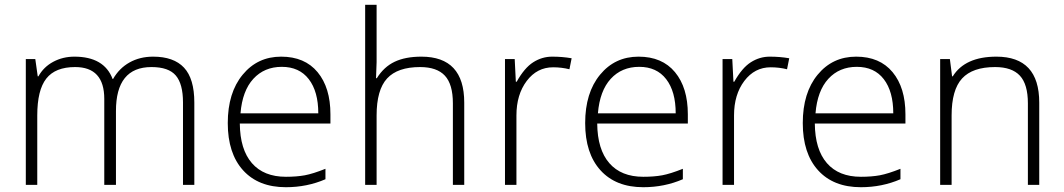

<svg xmlns="http://www.w3.org/2000/svg" viewBox="-20 -780 4487 810"><path d="M752 0V-348.1Q752 -425.8 721.7 -461.4Q691.4 -497.1 619.1 -497.1Q468.8 -497.1 469.2 -311V0H419.9V-362.8Q419.9 -497.1 296.9 -497.1Q213.4 -497.1 175.3 -448.5Q137.2 -399.9 137.2 -293V0H88.9V-530.8H128.9L139.2 -458H142.1Q164.1 -497.6 204.6 -519.3Q245.1 -541 293.9 -541Q419.4 -541 455.1 -446.8H457Q482.9 -492.2 526.6 -516.6Q570.3 -541 626 -541Q712.9 -541 756.3 -494.6Q799.8 -448.2 799.8 -347.2V0Z M994.6 -301.8H1322.8Q1322.8 -394 1282.7 -446Q1242.7 -498 1168.9 -498Q1095.2 -498 1048.8 -447.5Q1002.4 -397 994.6 -301.8ZM1374 -297.9V-258.8H991.7Q992.7 -149.4 1042.7 -91.8Q1092.8 -34.2 1186 -34.2Q1231.4 -34.2 1265.9 -40.5Q1300.3 -46.9 1353 -67.9V-23.9Q1275.4 9.8 1186 9.8Q1070.3 9.8 1005.6 -61.5Q940.9 -132.8 940.9 -260.7Q940.9 -388.7 1003.7 -464.8Q1066.4 -541 1166 -541Q1265.6 -541 1319.8 -475.6Q1374 -410.2 1374 -297.9Z M1890.6 0V-344.2Q1890.6 -424.3 1856.9 -460.7Q1823.2 -497.1 1752.4 -497.1Q1657.2 -497.1 1613 -449Q1568.8 -400.9 1568.8 -293V0H1520.5V-759.8H1568.8V-518.1L1566.4 -450.2H1569.8Q1599.6 -498 1645 -519.5Q1690.4 -541 1757.8 -541Q1938.5 -541 1938.5 -347.2V0Z M2391.6 -534.2 2382.3 -487.8Q2349.1 -496.1 2313.5 -496.1Q2245.6 -496.1 2202.1 -438.5Q2158.7 -380.9 2158.7 -293V0H2110.4V-530.8H2151.4L2156.2 -435.1H2159.7Q2192.4 -493.7 2229.5 -517.3Q2266.6 -541 2309.6 -541Q2352.5 -541 2391.6 -534.2Z M2502.4 -301.8H2830.6Q2830.6 -394 2790.5 -446Q2750.5 -498 2676.8 -498Q2603 -498 2556.6 -447.5Q2510.3 -397 2502.4 -301.8ZM2881.8 -297.9V-258.8H2499.5Q2500.5 -149.4 2550.5 -91.8Q2600.6 -34.2 2693.8 -34.2Q2739.3 -34.2 2773.7 -40.5Q2808.1 -46.9 2860.8 -67.9V-23.9Q2783.2 9.8 2693.8 9.8Q2578.1 9.8 2513.4 -61.5Q2448.7 -132.8 2448.7 -260.7Q2448.7 -388.7 2511.5 -464.8Q2574.2 -541 2673.8 -541Q2773.4 -541 2827.6 -475.6Q2881.8 -410.2 2881.8 -297.9Z M3309.6 -534.2 3300.3 -487.8Q3267.1 -496.1 3231.4 -496.1Q3163.6 -496.1 3120.1 -438.5Q3076.7 -380.9 3076.7 -293V0H3028.3V-530.8H3069.3L3074.2 -435.1H3077.6Q3110.4 -493.7 3147.5 -517.3Q3184.6 -541 3227.5 -541Q3270.5 -541 3309.6 -534.2Z M3420.4 -301.8H3748.5Q3748.5 -394 3708.5 -446Q3668.5 -498 3594.7 -498Q3521 -498 3474.6 -447.5Q3428.2 -397 3420.4 -301.8ZM3799.8 -297.9V-258.8H3417.5Q3418.5 -149.4 3468.5 -91.8Q3518.6 -34.2 3611.8 -34.2Q3657.2 -34.2 3691.7 -40.5Q3726.1 -46.9 3778.8 -67.9V-23.9Q3701.2 9.8 3611.8 9.8Q3496.1 9.8 3431.4 -61.5Q3366.7 -132.8 3366.7 -260.7Q3366.7 -388.7 3429.4 -464.8Q3492.2 -541 3591.8 -541Q3691.4 -541 3745.6 -475.6Q3799.8 -410.2 3799.8 -297.9Z M4316.4 0V-344.2Q4316.4 -424.3 4282.7 -460.7Q4249 -497.1 4178.2 -497.1Q4083 -497.1 4038.8 -449Q3994.6 -400.9 3994.6 -293V0H3946.3V-530.8H3987.3L3996.6 -458H3999.5Q4051.3 -541 4183.6 -541Q4364.3 -541 4364.3 -347.2V0Z"/></svg>

Font: OpenSans-Light
Style: Regular
Weight: 300
Foundry: Ascender Corporation
Version: Version 1.10